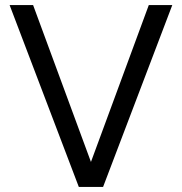

<svg xmlns="http://www.w3.org/2000/svg" viewBox="-20 -740 720 760"><path d="M18 -720H111L340 -99L569 -720H662L388 0H292Z"/></svg>

Font: Aspekta Variable
Style: Regular
Weight: 400
Designer: Ivo Dolenc
Version: Version 2.100